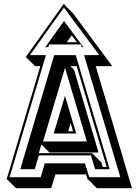

<svg xmlns="http://www.w3.org/2000/svg" viewBox="-20 -955 745 1037"><path d="M374.5 -246.1Q370.6 -259.3 367.4 -270Q364.3 -280.8 361.3 -290.5L348.1 -246.1ZM367.2 -764.2Q360.4 -754.9 353.8 -745.6Q347.2 -736.3 340.3 -727.1H395Q389.2 -734.9 383.5 -742.4Q377.9 -750 372.6 -757.3Q369.1 -760.3 367.2 -764.2ZM527.8 -77.6 535.2 -53.2H556.2Q533.7 -128.4 512 -201.4Q490.2 -274.4 468.3 -348.6Q449.7 -411.1 431.4 -472.7Q413.1 -534.2 394.5 -597.7H359.9L379.9 -577.6L512.2 -131.3H247.1L203.6 -174.8L189.5 -127.9H480L481 -124.5ZM122.1 -645H117.7L325.2 -935.1L332 -925.3L374 -883.8L586.4 -597.7H497.1Q545.4 -434.6 595.2 -267.8Q645 -101.1 692.9 61.5H502.9L455.6 14.2H453.1L444.3 -13.2H279.3Q276.4 -3.4 273.2 7.1Q270 17.6 266.8 27.8Q263.7 38.1 261 46.9Q258.3 55.7 256.3 61.5H66.4L19 14.2H15.6L197.8 -597.7H169.4ZM240.7 -700.2H224.6L325.7 -841.8L430.7 -700.2H421.4L417 -714.8H245.1ZM331.1 -438Q339.4 -410.2 345.2 -389.9Q351.1 -369.6 356 -353.5Q360.8 -337.4 364.7 -324Q368.7 -310.5 372.8 -297.1Q377 -283.7 381.3 -268.6Q385.7 -253.4 391.6 -233.9H270ZM212.4 -190.9H449.2L331.1 -588.9ZM272.9 -657.2H389.2L572.3 -41H493.7L471.2 -115.7H189.9L167.5 -41H89.4ZM228 -657.2 31.7 2H199.7Q201.7 -4.4 204.3 -13.2Q207 -22 210 -32Q212.9 -42 216.1 -52.5Q219.2 -63 222.2 -72.8H439L461.9 2H629.9L434.1 -657.2H516.1L325.2 -914.1L141.6 -657.2Z"/></svg>

Font: Gondrin
Style: Regular
Weight: 400
Designer: Peter Wiegel, original typeface by Carl Albert Fahrenwaldt 1901
Foundry: Peter Wiegel
Version: Version 1.000 2010 initial release